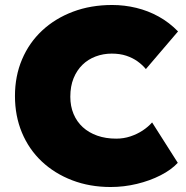

<svg xmlns="http://www.w3.org/2000/svg" viewBox="-20 -740 745 770"><path d="M424 10Q340 10 269.5 -17Q199 -44 147.5 -92.5Q96 -141 68 -208Q40 -275 40 -355Q40 -435 68.5 -502Q97 -569 149 -617.5Q201 -666 272.5 -693Q344 -720 430 -720Q479 -720 526.5 -708.5Q574 -697 616.5 -673.5Q659 -650 694 -614L565 -463Q551 -480 531.5 -494Q512 -508 486.5 -516.5Q461 -525 428 -525Q394 -525 363.5 -513.5Q333 -502 310.5 -480Q288 -458 275 -426Q262 -394 262 -352Q262 -314 275 -283Q288 -252 312 -230Q336 -208 370 -196Q404 -184 446 -184Q476 -184 503 -193Q530 -202 552 -216.5Q574 -231 590 -249L693 -87Q667 -59 624 -37Q581 -15 529 -2.5Q477 10 424 10Z"/></svg>

Font: Lexend Deca Black
Style: Regular
Weight: 900
Designer: Bonnie Shaver-Troup, Thomas Jockin
Foundry: Lexend
Version: Version 1.007